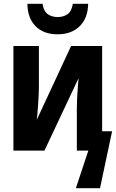

<svg xmlns="http://www.w3.org/2000/svg" viewBox="-20 -786 605 1002"><path d="M280 -607Q208 -607 166 -649Q124 -691 123 -766H202Q208 -727 229.5 -712Q251 -697 281 -697Q311 -697 332.5 -712Q354 -727 360 -766H440Q439 -692 396 -649.5Q353 -607 280 -607ZM50 0V-546H183V-324Q183 -307 181.5 -283Q180 -259 178.5 -234Q177 -209 175 -189Q173 -169 172 -161L351 -546H513V-101H565L502 196H376L441 0H381V-218Q381 -243 382.5 -275Q384 -307 386.5 -335Q389 -363 390 -378L212 0Z"/></svg>

Font: Noto Sans Mono SemiCondensed
Style: Bold
Weight: 700
Width: 4
Designer: Monotype Design Team
Foundry: Monotype Imaging Inc.
Version: Version 2.014